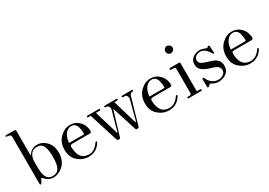

<svg xmlns="http://www.w3.org/2000/svg" viewBox="6 -1421 3049 2180"><g transform="rotate(-30 1530.5 -330.5)"><path d="M278 13Q211 13 159 -49Q153 -54 152 -53.5Q151 -53 145 -43L140 -32Q134 -21 128 -10.5Q122 0 116 4Q109 10 104.5 7Q100 4 100 -4V-617Q100 -633 91 -643Q81 -654 59 -654Q36 -654 36 -664Q36 -674 49 -674H151Q174 -674 174 -658V-345Q174 -331 184 -343Q223 -404 296 -404Q364 -404 416 -349.5Q468 -295 468 -201Q468 -148 449 -105Q430 -62 400.5 -37.5Q371 -13 339 0Q307 13 278 13ZM277 -6Q335 -6 360.5 -50Q386 -94 386 -197Q386 -291 363 -337.5Q340 -384 284 -384Q229 -384 202 -346Q175 -308 175 -249V-186Q175 -89 199 -47.5Q223 -6 277 -6Z M742 9Q663 9 601 -45Q539 -99 539 -196Q539 -293 599.5 -352.5Q660 -412 732 -412Q790 -412 830.5 -380.5Q871 -349 886.5 -311Q902 -273 902 -238Q902 -214 883 -214H674Q655 -214 646.5 -213.5Q638 -213 630 -208Q622 -203 622 -193Q622 -13 758 -13H761Q832 -15 887 -96Q892 -103 900 -100Q908 -97 904 -88Q901 -81 891.5 -67.5Q882 -54 863 -35.5Q844 -17 812 -4Q780 9 742 9ZM623 -239H802Q817 -239 819.5 -241Q822 -243 822 -257Q822 -272 820.5 -287.5Q819 -303 812 -331Q805 -359 786 -376.5Q767 -394 738 -394Q696 -394 663 -355Q630 -316 623 -239Z M1127 9Q1115 9 1109 -6L990 -383H958Q948 -383 948 -393Q948 -404 960 -404H1109Q1119 -404 1119 -393Q1119 -383 1109 -383H1058L1151 -72Q1156 -59 1160 -72L1231 -328Q1232 -332 1232 -339Q1232 -356 1221.5 -369.5Q1211 -383 1198 -383H1184Q1174 -383 1174 -393Q1174 -404 1186 -404H1337Q1347 -404 1347 -393Q1347 -383 1337 -383H1300L1392 -72Q1397 -59 1403 -72L1470 -328Q1471 -332 1471 -339Q1471 -356 1461.5 -369.5Q1452 -383 1438 -383H1413Q1403 -383 1403 -393Q1403 -404 1413 -404H1540Q1550 -404 1550 -393Q1550 -383 1540 -383H1534Q1510 -383 1500 -357L1399 -6Q1394 9 1382 9H1369Q1356 9 1353 -6L1251 -325L1155 -6Q1152 9 1141 9Z M1796 9Q1717 9 1655 -45Q1593 -99 1593 -196Q1593 -293 1653.5 -352.5Q1714 -412 1786 -412Q1844 -412 1884.5 -380.5Q1925 -349 1940.5 -311Q1956 -273 1956 -238Q1956 -214 1937 -214H1728Q1709 -214 1700.5 -213.5Q1692 -213 1684 -208Q1676 -203 1676 -193Q1676 -13 1812 -13H1815Q1886 -15 1941 -96Q1946 -103 1954 -100Q1962 -97 1958 -88Q1955 -81 1945.5 -67.5Q1936 -54 1917 -35.5Q1898 -17 1866 -4Q1834 9 1796 9ZM1677 -239H1856Q1871 -239 1873.5 -241Q1876 -243 1876 -257Q1876 -272 1874.5 -287.5Q1873 -303 1866 -331Q1859 -359 1840 -376.5Q1821 -394 1792 -394Q1750 -394 1717 -355Q1684 -316 1677 -239Z M2134 -543Q2115 -543 2101.5 -557Q2088 -571 2088 -590Q2088 -609 2101.5 -623.5Q2115 -638 2134 -638Q2153 -638 2168 -623Q2183 -608 2183 -590Q2183 -571 2168.5 -557Q2154 -543 2134 -543ZM2050 0Q2043 0 2043 -12Q2043 -20 2053 -20H2081Q2099 -20 2099 -43V-358Q2099 -380 2081 -380H2043Q2031 -380 2031 -391Q2031 -404 2044 -404H2157Q2172 -404 2172 -388V-36Q2172 -27 2175 -24.5Q2178 -22 2185 -22H2218Q2228 -22 2228 -12Q2228 0 2218 0Z M2445 9Q2394 9 2355 -19Q2354 -19 2352 -21Q2351 -22 2349 -22L2342 -19L2317 1Q2312 4 2310 4L2304 3Q2298 0 2298 -6V-109Q2298 -119 2310 -119Q2313 -119 2315.5 -117.5Q2318 -116 2318 -114L2319 -113Q2339 -65 2374.5 -39Q2410 -13 2450 -13Q2485 -13 2515.5 -31.5Q2546 -50 2546 -87Q2546 -102 2539.5 -114.5Q2533 -127 2524.5 -135Q2516 -143 2501 -150Q2486 -157 2475 -160.5Q2464 -164 2446 -169.5Q2428 -175 2420 -177Q2398 -185 2384 -191Q2370 -197 2347.5 -211.5Q2325 -226 2313 -248Q2301 -270 2301 -299Q2301 -352 2341.5 -382Q2382 -412 2434 -412Q2460 -412 2514 -390Q2515 -390 2516 -389L2517 -388Q2521 -388 2524 -391L2534 -400L2540 -403H2549Q2556 -403 2556 -394L2561 -306Q2561 -296 2553 -296Q2548 -296 2545 -301Q2492 -393 2429 -393Q2398 -393 2372 -376Q2346 -359 2346 -326Q2346 -310 2352 -299Q2358 -288 2373.5 -279Q2389 -270 2401.5 -265.5Q2414 -261 2440 -252Q2443 -251 2464 -244.5Q2485 -238 2491 -236Q2497 -234 2515 -227Q2533 -220 2539.5 -214.5Q2546 -209 2558.5 -198.5Q2571 -188 2576 -177.5Q2581 -167 2585.5 -152Q2590 -137 2590 -119Q2590 -55 2545.5 -23Q2501 9 2445 9Z M2862 9Q2783 9 2721 -45Q2659 -99 2659 -196Q2659 -293 2719.5 -352.5Q2780 -412 2852 -412Q2910 -412 2950.5 -380.5Q2991 -349 3006.5 -311Q3022 -273 3022 -238Q3022 -214 3003 -214H2794Q2775 -214 2766.5 -213.5Q2758 -213 2750 -208Q2742 -203 2742 -193Q2742 -13 2878 -13H2881Q2952 -15 3007 -96Q3012 -103 3020 -100Q3028 -97 3024 -88Q3021 -81 3011.5 -67.5Q3002 -54 2983 -35.5Q2964 -17 2932 -4Q2900 9 2862 9ZM2743 -239H2922Q2937 -239 2939.5 -241Q2942 -243 2942 -257Q2942 -272 2940.5 -287.5Q2939 -303 2932 -331Q2925 -359 2906 -376.5Q2887 -394 2858 -394Q2816 -394 2783 -355Q2750 -316 2743 -239Z"/></g></svg>

Font: HK Venetian
Style: Regular
Weight: 400
Designer: Alfredo Marco Pradil
Foundry: Alfredo Marco Pradil
Version: Version 1.000;PS 001.000;hotconv 1.0.88;makeotf.lib2.5.64775